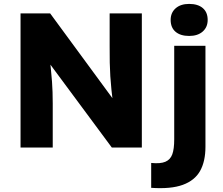

<svg xmlns="http://www.w3.org/2000/svg" viewBox="-20 -770 1165 1002"><path d="M87.2 -700H241.8L606.2 -203.8L572.2 -208.6L570.6 -222.4Q559.8 -308.8 555.7 -372Q551.6 -435.2 552.2 -530V-700H720.2V0H563.6L182.2 -514.8L235.2 -506Q235.2 -503.6 235.7 -502.7Q236.2 -501.8 236.2 -499.4Q247.8 -393 251.5 -342.7Q255.2 -292.4 255.2 -231V0H87.2ZM889.2 -43V-531H1052.2V-4.2Q1052.2 72.2 1024.2 122.1Q996.2 172 933.8 194.7Q871.4 217.4 769 210.2V80.4Q817.2 85.2 843 74.2Q868.8 63.2 879 35.7Q889.2 8.2 889.2 -43ZM870.6 -666Q870.6 -703.8 896.6 -726.7Q922.6 -749.6 967.2 -749.6Q1012.8 -749.6 1038.3 -727.8Q1063.8 -706 1063.8 -666Q1063.8 -628.2 1037.8 -605.3Q1011.8 -582.4 967.2 -582.4Q921.6 -582.4 896.1 -604.2Q870.6 -626 870.6 -666Z"/></svg>

Font: Easer Grotesk Variable
Style: Regular
Weight: 400
Designer: Boardeaser, Bonnie Shaver-Troup, Thomas Jockin
Foundry: Lexend
Version: Version 1.001;Glyphs 3.1.2 (3151)